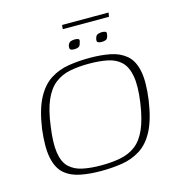

<svg xmlns="http://www.w3.org/2000/svg" viewBox="-98 -720 759 814"><g transform="rotate(-15 281.5 -313.5)"><path d="M391 -521Q382 -521 375 -524Q368 -527 372 -542Q376 -556 385.5 -558.5Q395 -561 402 -561Q410 -561 417 -558.5Q424 -556 420 -542Q417 -527 409 -524Q401 -521 391 -521ZM271 -521Q261 -521 255 -524Q249 -527 252 -543Q257 -556 266 -558.5Q275 -561 283 -561Q291 -561 298 -558.5Q305 -556 300 -543Q297 -528 289 -524.5Q281 -521 271 -521ZM247 7Q198 7 157 -1Q116 -9 88.5 -32.5Q61 -56 51 -103.5Q41 -151 51 -231Q63 -313 88.5 -361Q114 -409 150.5 -432Q187 -455 231 -462Q275 -469 324 -469Q373 -469 413.5 -461Q454 -453 482 -429.5Q510 -406 520 -358.5Q530 -311 519 -231Q507 -149 482 -101Q457 -53 420.5 -30Q384 -7 340.5 0Q297 7 247 7ZM255 -16Q301 -16 339 -23.5Q377 -31 405.5 -52.5Q434 -74 453 -117Q472 -160 482 -230Q492 -301 484.5 -344Q477 -387 454.5 -409Q432 -431 396.5 -438.5Q361 -446 314 -446Q267 -446 230 -438.5Q193 -431 164.5 -409Q136 -387 117 -344Q98 -301 89 -230Q79 -160 85.5 -117Q92 -74 114.5 -52.5Q137 -31 172.5 -23.5Q208 -16 255 -16ZM245 -616 247 -634H451L448 -616Z"/></g></svg>

Font: Genos Thin ExtraLight
Style: Italic
Weight: 250
Italic angle: -8°
Version: Version 1.010